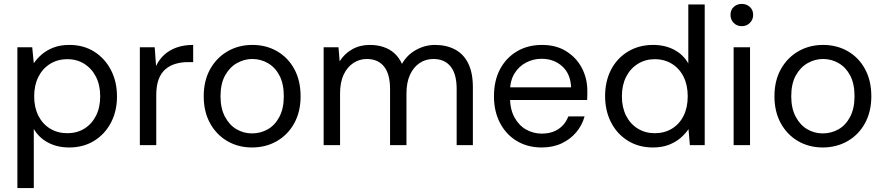

<svg xmlns="http://www.w3.org/2000/svg" viewBox="-20 -743 4530 983"><path d="M69 220V-501H145L153 -419Q169 -443 194 -464.5Q219 -486 254 -499.5Q289 -513 335 -513Q408 -513 462.5 -478.5Q517 -444 548 -384.5Q579 -325 579 -249Q579 -174 548 -115Q517 -56 462 -22Q407 12 334 12Q273 12 226 -13Q179 -38 153 -83V220ZM325 -61Q374 -61 412 -84.5Q450 -108 471.5 -150.5Q493 -193 493 -250Q493 -307 471.5 -349.5Q450 -392 412 -416Q374 -440 325 -440Q275 -440 236.5 -416Q198 -392 176.5 -349.5Q155 -307 155 -250Q155 -193 176.5 -150.5Q198 -108 236.5 -84.5Q275 -61 325 -61Z M696 0V-501H772L779 -405Q795 -439 821.5 -463Q848 -487 885 -500Q922 -513 969 -513V-425H942Q909 -425 879.5 -416.5Q850 -408 827.5 -389Q805 -370 792.5 -337.5Q780 -305 780 -256V0Z M1270 12Q1200 12 1144 -20.5Q1088 -53 1055.5 -112Q1023 -171 1023 -250Q1023 -330 1056 -389Q1089 -448 1145.5 -480.5Q1202 -513 1272 -513Q1343 -513 1399 -480.5Q1455 -448 1487 -389Q1519 -330 1519 -250Q1519 -171 1486.5 -112Q1454 -53 1397.5 -20.5Q1341 12 1270 12ZM1270 -60Q1314 -60 1351 -81Q1388 -102 1410.5 -145Q1433 -188 1433 -250Q1433 -314 1411 -356Q1389 -398 1352 -419.5Q1315 -441 1272 -441Q1230 -441 1192.5 -419.5Q1155 -398 1132 -356Q1109 -314 1109 -250Q1109 -188 1132 -145Q1155 -102 1191.5 -81Q1228 -60 1270 -60Z M1637 0V-501H1713L1719 -429Q1743 -468 1783 -490.5Q1823 -513 1873 -513Q1911 -513 1943 -502.5Q1975 -492 1999 -470.5Q2023 -449 2038 -416Q2064 -462 2110 -487.5Q2156 -513 2207 -513Q2266 -513 2310 -489.5Q2354 -466 2377.5 -418Q2401 -370 2401 -297V0H2318V-288Q2318 -364 2287 -402.5Q2256 -441 2199 -441Q2159 -441 2128 -420Q2097 -399 2079 -360Q2061 -321 2061 -264V0H1977V-288Q1977 -364 1946 -402.5Q1915 -441 1858 -441Q1820 -441 1788.5 -420Q1757 -399 1739 -360Q1721 -321 1721 -264V0Z M2753 12Q2682 12 2627 -20.5Q2572 -53 2540.5 -112.5Q2509 -172 2509 -250Q2509 -330 2540 -388.5Q2571 -447 2626.5 -480Q2682 -513 2755 -513Q2828 -513 2880 -480Q2932 -447 2959.5 -394Q2987 -341 2987 -278Q2987 -268 2987 -256.5Q2987 -245 2986 -231H2572V-296H2904Q2901 -365 2858.5 -403.5Q2816 -442 2753 -442Q2710 -442 2673 -422.5Q2636 -403 2613.5 -366Q2591 -329 2591 -273V-245Q2591 -184 2614 -142Q2637 -100 2674 -79.5Q2711 -59 2753 -59Q2805 -59 2839.5 -82.5Q2874 -106 2890 -147H2973Q2960 -101 2930 -65.5Q2900 -30 2855.5 -9Q2811 12 2753 12Z M3323 12Q3250 12 3194.5 -22.5Q3139 -57 3108.5 -116.5Q3078 -176 3078 -251Q3078 -327 3108.5 -386Q3139 -445 3195 -479Q3251 -513 3324 -513Q3385 -513 3432 -488Q3479 -463 3504 -418V-720H3588V0H3512L3505 -82Q3489 -58 3464 -36.5Q3439 -15 3404 -1.5Q3369 12 3323 12ZM3332 -61Q3382 -61 3420.5 -84.5Q3459 -108 3480 -150.5Q3501 -193 3501 -250Q3501 -307 3480 -349.5Q3459 -392 3420.5 -416Q3382 -440 3332 -440Q3284 -440 3245.5 -416Q3207 -392 3185.5 -349.5Q3164 -307 3164 -250Q3164 -193 3185.5 -150.5Q3207 -108 3245.5 -84.5Q3284 -61 3332 -61Z M3736 0V-501H3820V0ZM3778 -609Q3753 -609 3736.5 -625.5Q3720 -642 3720 -667Q3720 -692 3736.5 -707.5Q3753 -723 3778 -723Q3802 -723 3819 -707.5Q3836 -692 3836 -667Q3836 -642 3819 -625.5Q3802 -609 3778 -609Z M4192 12Q4122 12 4066 -20.5Q4010 -53 3977.5 -112Q3945 -171 3945 -250Q3945 -330 3978 -389Q4011 -448 4067.5 -480.5Q4124 -513 4194 -513Q4265 -513 4321 -480.5Q4377 -448 4409 -389Q4441 -330 4441 -250Q4441 -171 4408.5 -112Q4376 -53 4319.5 -20.5Q4263 12 4192 12ZM4192 -60Q4236 -60 4273 -81Q4310 -102 4332.5 -145Q4355 -188 4355 -250Q4355 -314 4333 -356Q4311 -398 4274 -419.5Q4237 -441 4194 -441Q4152 -441 4114.5 -419.5Q4077 -398 4054 -356Q4031 -314 4031 -250Q4031 -188 4054 -145Q4077 -102 4113.5 -81Q4150 -60 4192 -60Z"/></svg>

Font: DVN - DM Sans
Style: Regular
Weight: 400
Designer: Colophon Foundry, Jonny Pinhorn
Foundry: Colophon Foundry
Version: Version 4.004;gftools[0.9.30]